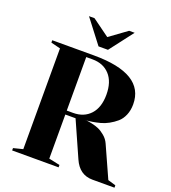

<svg xmlns="http://www.w3.org/2000/svg" viewBox="-160 -1028 1020 1146"><g transform="rotate(20 350.0 -455.0)"><path d="M440 -85 340 -310H275V-30L345 -15V0H50V-15L110 -30V-670L50 -685V-700H315Q635 -700 635 -505Q635 -467 622 -436.5Q609 -406 587.5 -387.5Q566 -369 540.5 -355Q515 -341 489.5 -334.5Q464 -328 442.5 -324.5Q421 -321 408 -320H395Q400 -320 408.5 -319.5Q417 -319 441 -314Q465 -309 485 -300.5Q505 -292 527 -273.5Q549 -255 560 -230L650 -30L700 -15V0H560Q477 0 440 -85ZM275 -335H315Q384 -335 424.5 -379.5Q465 -424 465 -505Q465 -586 424.5 -630.5Q384 -675 315 -675H275ZM497 -910 382 -760H322L207 -910H242L352 -830L462 -910Z"/></g></svg>

Font: Yeseva One
Style: Regular
Weight: 400
Designer: Jovanny Lemonad
Foundry: Jovanny Lemonad
Version: Version 2.000